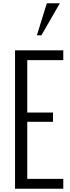

<svg xmlns="http://www.w3.org/2000/svg" viewBox="-20 -1146 428 1166"><path d="M204.1 -931.6 264.2 -1126H343.3L231.4 -931.6ZM71.3 0V-840.3H364.3V-780.8H145.5V-462.4H301.8V-406.2H145.5V-59.6H364.3V0Z"/></svg>

Font: Oswald-Light
Style: Light
Weight: 300
Designer: vernon adams
Foundry: vernon adams
Version: Version ; ttfautohint (v0.92.18-e454-dirty) -l 8 -r 50 -G 20